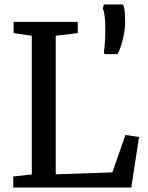

<svg xmlns="http://www.w3.org/2000/svg" viewBox="-20 -841 662 861"><path d="M122.7 -58.9V-680.7L41.2 -692.5V-743H328.5V-692.5L229.9 -680.7V-59.3L483.8 -67.9L542.5 -235.7L603.5 -226.6L568.7 0H39.5V-49.5ZM507.1 -598.2 449.1 -598.3 445.8 -605.7Q448.6 -625.7 450.4 -650.8Q452.2 -675.9 452.2 -706.1Q452.2 -742.9 449.6 -766.4Q446.9 -790 441.1 -802.9L445.8 -821H532.2Q537.4 -806.6 539.3 -788.2Q541.2 -769.7 541.2 -735.2Q541.2 -716.8 536.3 -690.2Q531.4 -663.6 523.5 -638.2Q515.7 -612.9 507.1 -598.2Z"/></svg>

Font: Merriweather 7pt Light
Style: Regular
Weight: 300
Designer: Eben Sorkin
Foundry: Eben Sorkin
Version: Version 2.200;gftools[0.9.31]